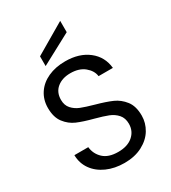

<svg xmlns="http://www.w3.org/2000/svg" viewBox="-223 -1044 1033 1162"><g transform="rotate(-30 293.5 -463.0)"><path d="M298 7Q229 7 174.5 -17.5Q120 -42 89 -85.5Q58 -129 57 -186H154Q159 -137 194.5 -103.5Q230 -70 298 -70Q363 -70 400.5 -102.5Q438 -135 438 -186Q438 -226 416 -251Q394 -276 361 -289Q328 -302 272 -317Q203 -335 161.5 -353Q120 -371 90.5 -409.5Q61 -448 61 -513Q61 -570 90 -614Q119 -658 171.5 -682Q224 -706 292 -706Q390 -706 452.5 -657Q515 -608 523 -527H423Q418 -567 381 -597.5Q344 -628 283 -628Q226 -628 190 -598.5Q154 -569 154 -516Q154 -478 175.5 -454Q197 -430 228.5 -417.5Q260 -405 317 -389Q386 -370 428 -351.5Q470 -333 500 -294.5Q530 -256 530 -190Q530 -139 503 -94Q476 -49 423 -21Q370 7 298 7ZM389 -854 176 -740V-808L389 -933Z"/></g></svg>

Font: Fz Poppins
Style: Regular
Weight: 400
Designer: Ninad Kale (Devanagari), Jonny Pinhorn (Latin)
Foundry: Indian Type Foundry
Version: Vit hóa bi Vntype.Com & FontZin.Com